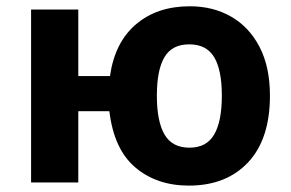

<svg xmlns="http://www.w3.org/2000/svg" viewBox="-20 -576 917 606"><path d="M832 -273.9Q832 -137.2 763.2 -63.7Q694.3 9.8 576.2 9.8Q474.6 9.8 407 -47.6Q339.4 -105 325.2 -225.1H227.1V0H78.1V-545.9H227.1V-335.9H327.1Q342.3 -442.4 409.2 -499.3Q476.1 -556.2 579.1 -556.2Q652.8 -556.2 709.7 -523.4Q766.6 -490.7 799.3 -427.7Q832 -364.7 832 -273.9ZM475.1 -273.9Q475.1 -192.9 499.3 -151.4Q523.4 -109.9 578.1 -109.9Q631.8 -109.9 656 -151.4Q680.2 -192.9 680.2 -273.9Q680.2 -355 656 -395.5Q631.8 -436 577.1 -436Q522.9 -436 499 -395.5Q475.1 -355 475.1 -273.9Z"/></svg>

Font: Open Sans
Style: Bold
Weight: 700
Designer: Monotype Design Team
Foundry: Monotype Imaging Inc.
Version: Version 3.000; ttfautohint (v1.8.4)